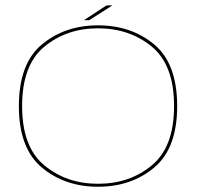

<svg xmlns="http://www.w3.org/2000/svg" viewBox="-20 -688 757 712"><path d="M343.5 4.5Q467 4.5 552 -66.8Q637 -138 637 -294.5Q637 -452 552 -523Q467 -594 343.5 -594Q220.5 -594 135.2 -523Q50 -452 50 -294.5Q50 -138 135.2 -66.8Q220.5 4.5 343.5 4.5ZM343.5 -6.5Q227 -6.5 144.5 -74.8Q62 -143 62 -294.5Q62 -447 144.5 -515Q227 -583 343.5 -583Q460.5 -583 543 -515Q625.5 -447 625.5 -294.5Q625.5 -143 543 -74.8Q460.5 -6.5 343.5 -6.5ZM291 -613H310.5L397 -668H375Z"/></svg>

Font: Anybody Expanded Thin
Style: Regular
Weight: 250
Width: 7
Version: Version 1.113;gftools[0.9.25]